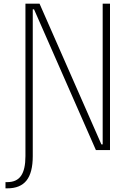

<svg xmlns="http://www.w3.org/2000/svg" viewBox="-20 -820 740 1049"><path d="M10 209V175H20Q71 175 95 140.5Q119 106 119 33V-800H196L534 -31H541V-800H581V0H504L166 -769H159V-1V0V33Q159 123 125 166Q91 209 20 209Z"/></svg>

Font: Martian Mono Thin
Style: Regular
Weight: 100
Monospace: yes
Designer: Roman Shamin
Foundry: Evil Martians
Version: Version 1.000; ttfautohint (v1.8.4.7-5d5b)